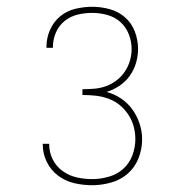

<svg xmlns="http://www.w3.org/2000/svg" viewBox="-20 -863 540 566"><path d="M252 -317Q225 -317 199 -323Q173 -329 151.5 -345Q130 -361 118 -385.5Q106 -410 106 -437V-439H125V-437Q125 -414 135.5 -393Q146 -372 165 -358.5Q184 -345 206.5 -340Q229 -335 252 -335Q276 -335 300.5 -342Q325 -349 343 -365Q361 -381 370 -404.5Q379 -428 379 -453Q379 -472 374 -490.5Q369 -509 358 -525.5Q347 -542 332 -554Q317 -566 298.5 -572.5Q280 -579 261 -581Q242 -583 223 -583V-600Q240 -600 258 -601.5Q276 -603 292.5 -609Q309 -615 323.5 -626Q338 -637 348 -652Q358 -667 363 -684Q368 -701 368 -719Q368 -741 359.5 -762.5Q351 -784 334.5 -798.5Q318 -813 296 -819Q274 -825 252 -825Q230 -825 209 -820Q188 -815 171 -801.5Q154 -788 145 -767.5Q136 -747 136 -725V-722H117V-726Q117 -751 127.5 -775Q138 -799 157.5 -815Q177 -831 202 -837Q227 -843 252 -843Q278 -843 303.5 -836Q329 -829 348.5 -812Q368 -795 377.5 -770Q387 -745 387 -719Q387 -698 381 -677.5Q375 -657 362.5 -639.5Q350 -622 332 -610Q314 -598 294 -592Q317 -586 337 -572.5Q357 -559 370.5 -540Q384 -521 391.5 -498.5Q399 -476 399 -452Q399 -424 388.5 -397Q378 -370 357 -351.5Q336 -333 308 -325Q280 -317 252 -317Z"/></svg>

Font: Iosevka Term Curly Thin
Style: Regular
Weight: 100
Designer: Belleve Invis
Foundry: Belleve Invis
Version: Version 32.3.0